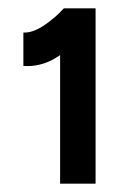

<svg xmlns="http://www.w3.org/2000/svg" viewBox="-20 -820 321 460"><path d="M124 -380V-753L133 -800H209V-380ZM36 -662V-742Q58 -741 84.5 -758.5Q111 -776 133 -800L189 -746Q151 -704 114 -681.5Q77 -659 36 -662Z"/></svg>

Font: Figtree Light SemiBold
Style: Regular
Weight: 600
Version: Version 2.002